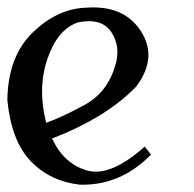

<svg xmlns="http://www.w3.org/2000/svg" viewBox="-20 -504 529 524"><path d="M69 -415C113.7 -458.3 162 -481 214 -483C283.3 -488.3 333.5 -467 364.5 -419C395.5 -371 391.3 -320.7 352 -268C297.3 -211.3 220.7 -164 122 -126C144 -79.3 176.2 -50.2 218.5 -38.5C260.8 -26.8 313 -48.7 375 -104L392 -82C336.7 -25.3 272 2 198 0C144 -6 99.3 -27.3 64 -64C28.7 -100.7 7.3 -156.3 0 -231C1.3 -310.3 24.3 -371.7 69 -415ZM284 -416C266.7 -442.7 236.3 -451.7 193 -443C155.7 -430.3 127.8 -397.2 109.5 -343.5C91.2 -289.8 90 -231.7 106 -169C133.3 -178.3 168.2 -194.5 210.5 -217.5C252.8 -240.5 281 -277 295 -327C305 -359.7 301.3 -389.3 284 -416Z"/></svg>

Font: Neocyr
Style: Regular
Weight: 400
Designer: Viktar Palstsiuk <vipals@gmail.com>
Version: 1.00